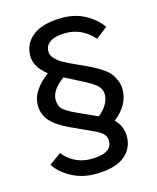

<svg xmlns="http://www.w3.org/2000/svg" viewBox="-121 -846 805 985"><g transform="rotate(-15 281.5 -354.0)"><path d="M51.8 -49.8 114.3 -95.7Q136.7 -64.5 175.3 -44.4Q213.9 -24.4 260.7 -24.4Q373 -24.4 373 -90.8Q373 -115.2 357.4 -129.9Q341.8 -144.5 304.7 -161.1L196.3 -210.9Q129.9 -241.2 98.6 -276.9Q67.4 -312.5 67.4 -361.3Q67.4 -438.5 160.2 -506.8Q95.7 -556.6 95.7 -615.2Q95.7 -681.6 148.4 -722.2Q201.2 -762.7 304.7 -762.7Q372.1 -762.7 425.3 -733.9Q478.5 -705.1 510.7 -659.2L450.2 -612.3Q387.7 -682.6 301.8 -682.6Q246.1 -682.6 218.8 -664.1Q191.4 -645.5 191.4 -615.2Q191.4 -603.5 195.3 -593.8Q199.2 -584 209 -574.2Q218.8 -564.5 226.6 -558.1Q234.4 -551.8 252 -542.5Q269.5 -533.2 278.8 -528.8Q288.1 -524.4 311 -513.7Q334 -502.9 343.8 -499Q377 -483.4 393.6 -475.1Q410.2 -466.8 436.5 -449.7Q462.9 -432.6 475.6 -417Q488.3 -401.4 498.5 -377.9Q508.8 -354.5 508.8 -327.1Q508.8 -247.1 428.7 -182.6Q467.8 -143.6 467.8 -90.8Q467.8 -24.4 417 15.6Q366.2 55.7 261.7 55.7Q191.4 55.7 134.8 24.4Q78.1 -6.8 51.8 -49.8ZM163.1 -365.2Q163.1 -331.1 182.1 -313.5Q201.2 -295.9 252 -272.5L355.5 -225.6Q414.1 -274.4 414.1 -327.1Q414.1 -356.4 391.1 -376.5Q368.2 -396.5 317.4 -421.9L231.4 -465.8Q163.1 -416 163.1 -365.2Z"/></g></svg>

Font: Gothic A1 Medium
Style: Regular
Weight: 500
Designer: HanYang I&C Co.,Ltd.
Foundry: HanYang I&C Co.,Ltd.
Version: Version 2.50